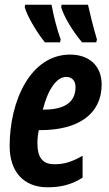

<svg xmlns="http://www.w3.org/2000/svg" viewBox="-20 -786 462 816"><path d="M329 -606H389L392 -618C374 -680 362 -729 354 -766H242L240 -756C250 -718 290 -651 329 -606ZM171 -606H235L238 -618C222 -661 207 -722 199 -766H87L85 -756C94 -720 137 -647 171 -606ZM182 10C235 10 283 0 331 -31V-124C283 -97 253 -88 211 -88C163 -88 139 -114 139 -178C139 -196 141 -215 145 -233H153C311 -233 412 -300 412 -427C412 -507 358 -554 278 -554C110 -554 21 -358 21 -165C21 -55 82 10 182 10ZM165 -320H162C184 -407 221 -459 261 -459C287 -459 301 -442 301 -416C301 -361 267 -320 165 -320Z"/></svg>

Font: Noto Sans ExtraCondensed
Style: Bold Italic
Weight: 700
Width: 2
Italic angle: -12°
Designer: Monotype Design Team
Foundry: Monotype Imaging Inc.
Version: Version 2.013